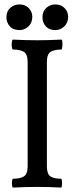

<svg xmlns="http://www.w3.org/2000/svg" viewBox="-20 -845 328 868"><path d="M39 3Q36 3 34.5 -7Q33 -17 34.5 -27Q36 -37 39 -37Q71 -37 88 -47.5Q105 -58 105 -94V-564Q105 -600 88 -610.5Q71 -621 39 -621Q35 -621 33.5 -632.5Q32 -644 33.5 -655Q35 -666 39 -666Q93 -663 148 -663Q202 -663 257 -666Q261 -666 262 -655Q263 -644 261.5 -632.5Q260 -621 257 -621Q225 -621 208.5 -610.5Q192 -600 192 -564V-94Q192 -58 208 -47.5Q224 -37 256 -37Q259 -37 260 -27Q261 -17 260 -7Q259 3 256 3Q201 0 148 0Q94 0 39 3ZM230 -709Q202 -709 187 -726Q172 -743 172 -767Q172 -794 189.5 -809.5Q207 -825 230 -825Q256 -825 272 -808.5Q288 -792 288 -769Q288 -742 270.5 -725.5Q253 -709 230 -709ZM68 -709Q39 -709 24 -726.5Q9 -744 9 -767Q9 -794 26.5 -809.5Q44 -825 68 -825Q94 -825 110 -808.5Q126 -792 126 -769Q126 -742 108.5 -725.5Q91 -709 68 -709Z"/></svg>

Font: Junicode Two Beta Condensed Medium
Style: Regular
Weight: 500
Width: 3
Designer: Peter S. Baker
Foundry: Briery Creek Software
Version: Version 1.053; ttfautohint (v1.8.4)